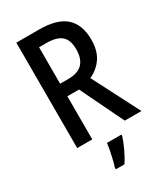

<svg xmlns="http://www.w3.org/2000/svg" viewBox="-226 -810 976 1126"><g transform="rotate(-30 262.0 -246.5)"><path d="M233 -714Q354 -714 411.5 -663Q469 -612 469 -509Q469 -436 437.5 -389Q406 -342 351 -317L514 0H401L260 -292H181V0H79V-714ZM230 -624H181V-377H237Q302 -377 333 -409.5Q364 -442 364 -505Q364 -569 331.5 -596.5Q299 -624 230 -624ZM343 71Q332 105 312.5 147Q293 189 271 221H213V209Q219 192 225.5 165Q232 138 237.5 110Q243 82 245 61H343Z"/></g></svg>

Font: Noto Sans Malayalam Condensed Medium
Style: Regular
Weight: 500
Width: 3
Designer: Jelle Bosma - Monotype Design Team
Foundry: Monotype Imaging Inc.
Version: Version 2.104; ttfautohint (v1.8.4.7-5d5b)